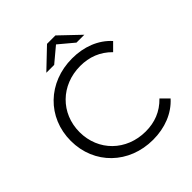

<svg xmlns="http://www.w3.org/2000/svg" viewBox="-237 -1033 1193 1193"><g transform="rotate(-45 359.5 -437.0)"><path d="M418 7C522 7 614 -29 676 -98L627 -147C570 -88 501 -62 422 -62C253 -62 128 -185 128 -350C128 -515 253 -638 422 -638C501 -638 570 -612 627 -554L676 -603C614 -672 522 -707 419 -707C208 -707 51 -556 51 -350C51 -144 208 7 418 7ZM410 -839 508 -757H577L447 -881H373L243 -757H312Z"/></g></svg>

Font: Montserrat-Alt1
Style: Regular
Weight: 400
Designer: Differentunic
Foundry: Differentunic
Version: Version 7.222